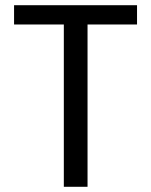

<svg xmlns="http://www.w3.org/2000/svg" viewBox="-20 -717 581 737"><path d="M506 -697V-623H316V0H225V-623H34V-697Z"/></svg>

Font: Poppins A&M
Style: Regular-A&M
Weight: 400
Designer: Ninad Kale (Devanagari), Jonny Pinhorn (Latin)
Foundry: Indian Type Foundry
Version: 4.004